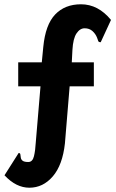

<svg xmlns="http://www.w3.org/2000/svg" viewBox="-20 -701 540 896"><path d="M117 175Q55 175 1 117L67 13Q74 13 75 19.5Q76 26 77 34.5Q78 43 85.5 49Q93 55 112 55Q132 55 138.5 28Q145 1 147 -37L169 -298H65V-410H175L182 -482Q192 -586 237.5 -633.5Q283 -681 358 -681Q438 -681 498 -608L450 -504Q440 -504 438.5 -509.5Q437 -515 433 -525Q426 -543 411.5 -556Q397 -569 375 -569Q353 -569 337 -545Q321 -521 318 -468L315 -410H418V-298H305L283 -32Q272 69 226.5 122Q181 175 117 175Z"/></svg>

Font: Inconsolata Black
Style: Regular
Weight: 900
Monospace: yes
Designer: Raph Levien, Cyreal, Brenton Simpson
Foundry: Raph Levien, Cyreal, Google
Version: Version 3.001; ttfautohint (v1.8.2.53-6de2)